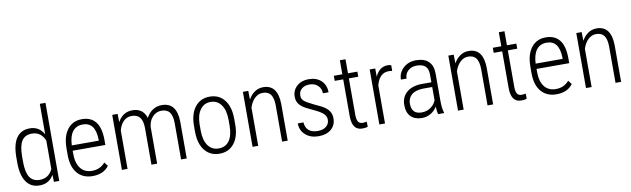

<svg xmlns="http://www.w3.org/2000/svg" viewBox="-44 -1278 5971 1816"><g transform="rotate(-10 2941.0 -370.0)"><path d="M52.7 -288.6Q52.7 -412.6 96.2 -475.3Q139.6 -538.1 225.1 -538.1Q314.9 -538.1 359.4 -457.5V-750H413.6V0H362.8L360.4 -67.9Q315.9 9.8 224.6 9.8Q141.1 9.8 97.4 -53.7Q53.7 -117.2 52.7 -233.9ZM107.9 -239.3Q107.9 -137.7 138.4 -89.8Q168.9 -42 235.4 -42Q320.8 -42 359.4 -123.5V-397.5Q322.8 -485.8 235.8 -485.8Q169.4 -485.8 138.9 -438.5Q108.4 -391.1 107.9 -292Z M734.4 9.8Q641.1 9.8 588.4 -51.3Q535.6 -112.3 534.7 -225.1V-289.6Q534.7 -405.8 585.4 -471.9Q636.2 -538.1 725.1 -538.1Q811 -538.1 856.2 -481.9Q901.4 -425.8 902.3 -310.1V-259.3H588.4V-229.5Q588.4 -138.7 627.2 -89.4Q666 -40 736.8 -40Q814.9 -40 863.3 -97.2L891.6 -61Q839.8 9.8 734.4 9.8ZM725.1 -487.3Q661.1 -487.3 626.7 -442.1Q592.3 -397 588.9 -310.1H848.1V-324.2Q844.2 -487.3 725.1 -487.3Z M1067.4 -528.3 1068.8 -449.2Q1118.2 -538.1 1210.4 -538.1Q1312.5 -538.1 1342.3 -440.9Q1367.2 -489.3 1406.5 -513.7Q1445.8 -538.1 1492.2 -538.1Q1634.8 -538.1 1638.2 -354.5V0H1584V-351.1Q1583 -419.4 1558.6 -452.9Q1534.2 -486.3 1478.5 -486.3Q1428.2 -485.4 1393.6 -447.3Q1358.9 -409.2 1354 -351.6V0H1299.3V-349.6Q1299.3 -418.9 1273.7 -452.6Q1248 -486.3 1193.8 -486.3Q1149.4 -486.3 1116.9 -455.6Q1084.5 -424.8 1069.8 -367.7V0H1015.6V-528.3Z M1759.3 -291Q1759.3 -405.3 1811 -471.7Q1862.8 -538.1 1952.1 -538.1Q2042 -538.1 2093.5 -472.7Q2145 -407.2 2145.5 -292.5V-236.3Q2145.5 -120.1 2093.5 -55.2Q2041.5 9.8 1953.1 9.8Q1864.7 9.8 1813 -53.7Q1761.2 -117.2 1759.3 -228.5ZM1814 -236.3Q1814 -145 1850.8 -92.8Q1887.7 -40.5 1953.1 -40.5Q2020 -40.5 2055.4 -90.8Q2090.8 -141.1 2091.3 -234.9V-291Q2091.3 -382.3 2054.2 -434.8Q2017.1 -487.3 1952.1 -487.3Q1889.2 -487.3 1852.1 -436Q1814.9 -384.8 1814 -294.9Z M2322.3 -528.3 2323.7 -444.3Q2347.2 -487.3 2383.5 -512.7Q2419.9 -538.1 2466.3 -538.1Q2604.5 -538.1 2607.9 -354V0H2554.2V-348.1Q2553.7 -418.9 2529.3 -452.6Q2504.9 -486.3 2452.6 -486.3Q2410.2 -486.3 2376.2 -454.3Q2342.3 -422.4 2324.7 -366.7V0H2270.5V-528.3Z M3016.1 -129.9Q3016.1 -164.1 2987.8 -189.7Q2959.5 -215.3 2891.8 -245.8Q2824.2 -276.4 2797.4 -296.6Q2770.5 -316.9 2757.8 -340.8Q2745.1 -364.7 2745.1 -397.5Q2745.1 -458.5 2789.1 -498.3Q2833 -538.1 2902.8 -538.1Q2978 -538.1 3022.9 -495.6Q3067.9 -453.1 3067.9 -383.3H3013.7Q3013.7 -428.2 2982.9 -457.8Q2952.1 -487.3 2902.8 -487.3Q2855 -487.3 2826.9 -462.9Q2798.8 -438.5 2798.8 -399.4Q2798.8 -367.7 2820.3 -347.7Q2841.8 -327.6 2913.1 -293.5Q2986.8 -261.2 3014.6 -240.2Q3042.5 -219.2 3056.6 -193.6Q3070.8 -168 3070.8 -132.8Q3070.8 -67.4 3025.4 -28.8Q2980 9.8 2905.8 9.8Q2827.1 9.8 2778.6 -33.2Q2730 -76.2 2730 -144H2784.7Q2787.1 -94.7 2817.6 -67.6Q2848.1 -40.5 2905.8 -40.5Q2955.6 -40.5 2985.8 -64.9Q3016.1 -89.4 3016.1 -129.9Z M3279.8 -663.1V-528.3H3370.1V-479.5H3279.8V-128.4Q3279.8 -85 3292.7 -63.7Q3305.7 -42.5 3335.9 -42.5Q3349.1 -42.5 3375 -47.4L3376.5 1.5Q3357.9 9.8 3323.2 9.8Q3228 9.8 3225.6 -121.1V-479.5H3144V-528.3H3225.6V-663.1Z M3695.3 -477.5Q3675.8 -481 3661.1 -481Q3616.2 -481 3585.7 -450.2Q3555.2 -419.4 3542.5 -364.7V0H3488.3V-528.3H3541.5L3542.5 -449.2Q3581.1 -538.1 3663.6 -538.1Q3685.1 -538.1 3696.3 -531.7Z M4052.2 0Q4044.9 -25.4 4042.5 -73.2Q4018.1 -33.7 3979.7 -12Q3941.4 9.8 3896.5 9.8Q3828.1 9.8 3790 -28.8Q3752 -67.4 3752 -138.7Q3752 -216.3 3804.9 -261.7Q3857.9 -307.1 3951.2 -307.6H4042V-381.3Q4042 -438 4013.9 -462.6Q3985.8 -487.3 3931.6 -487.3Q3881.3 -487.3 3849.1 -458Q3816.9 -428.7 3816.9 -382.3L3762.7 -382.8Q3762.7 -447.8 3811.5 -492.9Q3860.4 -538.1 3934.1 -538.1Q4013.7 -538.1 4054.7 -498Q4095.7 -458 4095.7 -381.3V-122.1Q4095.7 -44.4 4109.9 -5.9V0ZM3903.3 -42.5Q3951.2 -42.5 3988 -67.4Q4024.9 -92.3 4042 -133.8V-262.2H3956.1Q3881.8 -261.2 3844.2 -229.2Q3806.6 -197.3 3806.6 -143.1Q3806.6 -42.5 3903.3 -42.5Z M4295.4 -528.3 4296.9 -444.3Q4320.3 -487.3 4356.7 -512.7Q4393.1 -538.1 4439.5 -538.1Q4577.6 -538.1 4581.1 -354V0H4527.3V-348.1Q4526.9 -418.9 4502.4 -452.6Q4478 -486.3 4425.8 -486.3Q4383.3 -486.3 4349.4 -454.3Q4315.4 -422.4 4297.9 -366.7V0H4243.7V-528.3Z M4806.6 -663.1V-528.3H4897V-479.5H4806.6V-128.4Q4806.6 -85 4819.6 -63.7Q4832.5 -42.5 4862.8 -42.5Q4876 -42.5 4901.9 -47.4L4903.3 1.5Q4884.8 9.8 4850.1 9.8Q4754.9 9.8 4752.4 -121.1V-479.5H4670.9V-528.3H4752.4V-663.1Z M5189.5 9.8Q5096.2 9.8 5043.5 -51.3Q4990.7 -112.3 4989.7 -225.1V-289.6Q4989.7 -405.8 5040.5 -471.9Q5091.3 -538.1 5180.2 -538.1Q5266.1 -538.1 5311.3 -481.9Q5356.4 -425.8 5357.4 -310.1V-259.3H5043.5V-229.5Q5043.5 -138.7 5082.3 -89.4Q5121.1 -40 5191.9 -40Q5270 -40 5318.4 -97.2L5346.7 -61Q5294.9 9.8 5189.5 9.8ZM5180.2 -487.3Q5116.2 -487.3 5081.8 -442.1Q5047.4 -397 5043.9 -310.1H5303.2V-324.2Q5299.3 -487.3 5180.2 -487.3Z M5524.4 -528.3 5525.9 -444.3Q5549.3 -487.3 5585.7 -512.7Q5622.1 -538.1 5668.5 -538.1Q5806.6 -538.1 5810.1 -354V0H5756.3V-348.1Q5755.9 -418.9 5731.4 -452.6Q5707 -486.3 5654.8 -486.3Q5612.3 -486.3 5578.4 -454.3Q5544.4 -422.4 5526.9 -366.7V0H5472.7V-528.3Z"/></g></svg>

Font: Roboto Condensed Light
Style: Regular
Weight: 300
Designer: Google
Version: Version 2.134; 2016